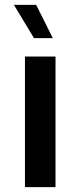

<svg xmlns="http://www.w3.org/2000/svg" viewBox="-20 -765 329 785"><path d="M82 0H207V-534H82ZM196 -609 128 -745H37L119 -609Z"/></svg>

Font: Chess Sans SemiBold
Style: Regular
Weight: 600
Designer: Wolf Bōese
Foundry: Wolf Bōese
Version: Version 7.223;Glyphs 3.3 (3306)